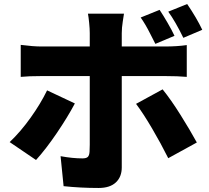

<svg xmlns="http://www.w3.org/2000/svg" viewBox="-20 -868 1040 954"><path d="M847 -690 752 -650Q748 -657 725.5 -702Q703 -747 679 -781L773 -819Q791 -792 812.5 -755Q834 -718 847 -690ZM985 -720 891 -680Q851 -762 816 -810L910 -848Q957 -779 985 -720ZM585 -703V-492V-437V-359V-268V-177V-96V-36Q585 11 555.5 38.5Q526 66 470 66Q380 66 296 57L281 -92Q340 -81 390 -81Q409 -81 416.5 -88.5Q424 -96 425 -115L426 -149V-215V-297V-380V-450V-492V-704Q426 -724 423 -754.5Q420 -785 417 -800H596Q595 -792 590 -761Q585 -730 585 -703ZM186 -637H429H546H656H745H800Q859 -637 908 -644V-486Q864 -490 801 -490H548H432H324H237H186Q122 -490 83 -486V-645Q145 -637 186 -637ZM159 -73 28 -162Q82 -213 132 -283Q182 -353 214 -419L352 -354Q316 -286 262 -206.5Q208 -127 159 -73ZM958 -160 816 -82Q779 -156 735.5 -230Q692 -304 656 -352L788 -424Q830 -372 877 -297Q924 -222 958 -160Z"/></svg>

Font: Merged Yaku Han JP Black
Style: Regular
Weight: 900
Designer: Ryoko NISHIZUKA 西塚涼子 (kana, bopomofo & ideographs); Paul D. Hunt (Latin, Greek & Cyrillic); Sandoll Communications 산돌커뮤니
Foundry: Adobe
Version: Version 2.004